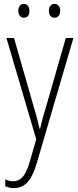

<svg xmlns="http://www.w3.org/2000/svg" viewBox="-20 -724 402 986"><path d="M13 -529H52L156 -166Q169 -122 174 -101Q179 -80 183 -63H186Q192 -90 198.5 -114.5Q205 -139 214 -167L318 -529H357L169 113Q149 182 121 212Q93 242 51 242Q39 242 28.5 239.5Q18 237 7 233V197Q28 207 48 207Q75 207 95.5 185.5Q116 164 133 106L166 -9ZM74 -668Q74 -684 81.5 -694Q89 -704 102 -704Q116 -704 123.5 -694Q131 -684 131 -668Q131 -633 102 -633Q89 -633 81.5 -643Q74 -653 74 -668ZM231 -669Q231 -684 239 -694Q247 -704 260 -704Q273 -704 281 -694.5Q289 -685 289 -669Q289 -653 281.5 -643Q274 -633 260 -633Q246 -633 238.5 -643Q231 -653 231 -669Z"/></svg>

Font: Noto Sans Gujarati UI Condensed ExtraLight
Style: Regular
Weight: 200
Width: 3
Designer: Jelle Bosma - Monotype Design Team, Universal Thirst
Foundry: Monotype Imaging Inc.
Version: Version 2.106; ttfautohint (v1.8.4.7-5d5b)